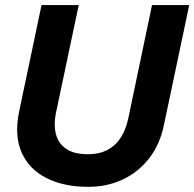

<svg xmlns="http://www.w3.org/2000/svg" viewBox="-20 -723 765 756"><path d="M327.6 12.7Q231.4 12.7 162.8 -22Q94.2 -56.6 64.9 -123.3Q35.6 -189.9 55.7 -285.6L143.6 -703.1H290L200.2 -277.8Q190.9 -233.9 199.7 -196.8Q208.5 -159.7 239.5 -137.7Q270.5 -115.7 327.1 -115.7Q390.1 -115.7 430.2 -151.4Q470.2 -187 485.4 -258.3L578.6 -703.1H725.1L625.5 -231Q609.4 -153.3 566.7 -98.9Q523.9 -44.4 462.4 -15.9Q400.9 12.7 327.6 12.7Z"/></svg>

Font: Schibsted Grotesk
Style: Bold Italic
Weight: 700
Italic angle: -12°
Designer: Bakken & Baeck AS, Henrik Kongsvoll
Foundry: Schibsted ASA
Version: Version 1.100;gftools[0.9.25]